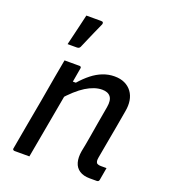

<svg xmlns="http://www.w3.org/2000/svg" viewBox="-143 -894 885 999"><g transform="rotate(20 300.0 -395.0)"><path d="M136 -532Q152 -532 166 -532Q180 -532 193.5 -532Q207 -532 219 -532Q223 -532 225 -530.5Q227 -529 228 -526.5Q229 -524 228 -521Q217 -456 205.5 -391Q194 -326 182 -260.5Q170 -195 158.5 -130Q147 -65 135 0Q122 0 108 0Q94 0 80 0Q66 0 52 0Q50 0 48 -1Q46 -2 44.5 -3.5Q43 -5 42.5 -7Q42 -9 43 -11Q55 -81 68 -151.5Q81 -222 93.5 -292Q106 -362 118 -433Q124 -465 128.5 -490.5Q133 -516 136 -532ZM410 -543Q443 -543 467 -531.5Q491 -520 506 -499.5Q521 -479 525.5 -451.5Q530 -424 524 -392Q516 -346 508 -300Q500 -254 491.5 -209Q483 -164 475 -117Q473 -105 474 -98Q475 -91 479 -86Q483 -83 489 -81.5Q495 -80 502 -80Q505 -80 507.5 -80Q510 -80 512.5 -80Q515 -80 517 -80H533Q530 -62 527 -45.5Q524 -29 521 -11Q520 -5 516.5 -2.5Q513 0 508 0Q503 0 491 0Q479 0 469 0Q434 0 412 -14.5Q390 -29 382.5 -55.5Q375 -82 381 -118Q390 -162 397 -204.5Q404 -247 411.5 -290.5Q419 -334 427 -379Q434 -419 419.5 -437.5Q405 -456 373 -456Q352 -456 329.5 -448.5Q307 -441 283.5 -426.5Q260 -412 234 -388.5Q208 -365 180 -333L196 -443H231Q258 -474 286.5 -496.5Q315 -519 346 -531Q377 -543 410 -543ZM245 -790Q254 -790 256 -785.5Q258 -781 256 -775Q241 -742 232.5 -722.5Q224 -703 215 -682.5Q206 -662 191 -627Q189 -623 185 -620Q181 -617 173 -617Q159 -617 148.5 -617Q138 -617 122 -617Q131 -654 137 -679.5Q143 -705 149 -730Q155 -755 163 -790Q185 -790 204 -790Q223 -790 245 -790Z"/></g></svg>

Font: Rec Mono Linear
Style: Italic
Weight: 400
Italic angle: -10°
Monospace: yes
Version: Version 1.085; ttfautohint (v1.8.4.7-5d5b)